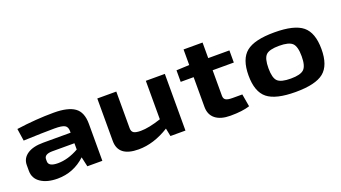

<svg xmlns="http://www.w3.org/2000/svg" viewBox="-55 -1097 2797 1576"><g transform="rotate(-20 1343.5 -308.5)"><path d="M397 -508Q520 -508 578.5 -466.5Q637 -425 637 -323V0H506L487 -85Q383 12 243 12Q153 12 97.5 -25Q42 -62 42 -129V-179Q42 -238 92 -272Q142 -306 231 -306H471V-323Q470 -358 446.5 -371Q423 -384 359 -384Q266 -384 87 -377L71 -484Q241 -508 397 -508ZM207 -170V-152Q207 -106 289 -106Q377 -106 471 -159V-214H276Q207 -213 207 -170Z M1363 -495V0H1232L1218 -70Q1083 14 951 14Q773 14 773 -124V-495H939V-175Q939 -146 957 -134.5Q975 -123 1019 -123Q1089 -123 1197 -159V-495Z M1742 -389V-166Q1742 -140 1759 -129.5Q1776 -119 1817 -119H1903L1922 -9Q1858 12 1753 12Q1668 12 1622 -24.5Q1576 -61 1576 -129V-389H1463V-490L1576 -495V-631H1742V-495H1927V-389Z M2641 -247Q2641 -105 2569 -46.5Q2497 12 2323 12Q2149 12 2076.5 -46.5Q2004 -105 2004 -247Q2004 -390 2076.5 -449Q2149 -508 2323 -508Q2497 -508 2569 -449Q2641 -390 2641 -247ZM2323 -391Q2237 -391 2207.5 -362Q2178 -333 2178 -247Q2178 -162 2208 -133.5Q2238 -105 2323 -105Q2407 -105 2437.5 -134Q2468 -163 2468 -247Q2468 -333 2437.5 -362Q2407 -391 2323 -391Z"/></g></svg>

Font: Exo 2 Expanded
Style: Bold
Weight: 700
Width: 7
Designer: Natanael Gama
Version: Version 1.001;PS 001.001;hotconv 1.0.70;makeotf.lib2.5.58329